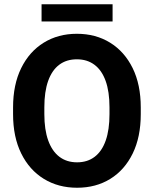

<svg xmlns="http://www.w3.org/2000/svg" viewBox="-20 -881 730 911"><path d="M647.9 -371.1V-339.4Q647.9 -231 609.6 -152.6Q571.3 -74.2 503.2 -32.2Q435.1 9.8 345.7 9.8Q256.8 9.8 188.2 -32.2Q119.6 -74.2 80.8 -152.6Q42 -231 42 -339.4V-371.1Q42 -479.5 80.6 -557.9Q119.1 -636.2 187.5 -678.5Q255.9 -720.7 344.7 -720.7Q434.1 -720.7 502.4 -678.5Q570.8 -636.2 609.4 -557.9Q647.9 -479.5 647.9 -371.1ZM499.5 -339.4V-372.1Q499.5 -446.3 481.2 -497.1Q462.9 -547.9 428.2 -573.7Q393.6 -599.6 344.7 -599.6Q295.4 -599.6 261 -573.7Q226.6 -547.9 208.5 -497.1Q190.4 -446.3 190.4 -372.1V-339.4Q190.4 -265.6 208.7 -214.6Q227.1 -163.6 261.7 -137.2Q296.4 -110.8 345.7 -110.8Q395 -110.8 429.4 -137.2Q463.9 -163.6 481.7 -214.6Q499.5 -265.6 499.5 -339.4ZM514.2 -860.8V-779.3H177.2V-860.8Z"/></svg>

Font: RobotoDEMO
Style: Regular
Weight: 400
Designer: Christian Robertson
Foundry: Google
Version: Version 2.136